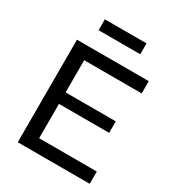

<svg xmlns="http://www.w3.org/2000/svg" viewBox="-197 -953 978 1070"><g transform="rotate(30 291.5 -418.0)"><path d="M83 0V-660H175V0ZM131 0V-79H546V0ZM131 -300V-374H498V-300ZM131 -581V-660H545V-581ZM161 -766V-836H429V-766Z"/></g></svg>

Font: Bricolage Grotesque 20pt
Style: Regular
Weight: 400
Version: Version 1.001;gftools[0.9.33.dev8+g029e19f]